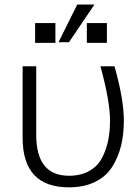

<svg xmlns="http://www.w3.org/2000/svg" viewBox="-20 -803 608 841"><path d="M79.1 -199.2V-512.7H138.7V-211.9Q138.7 -33.2 282.2 -33.2Q333 -33.2 370.1 -53.7Q407.2 -74.2 426.3 -110.4Q445.3 -146.5 453.6 -186.5Q461.9 -226.6 461.9 -274.4Q461.9 -360.4 419.9 -512.7H481.4Q522.5 -368.2 522.5 -274.4Q522.5 -215.8 510.7 -166.5Q499 -117.2 472.7 -74.2Q446.3 -31.2 397.5 -6.8Q348.6 17.6 282.2 17.6Q79.1 17.6 79.1 -199.2ZM236.3 -618.2 318.4 -783.2H393.6L282.2 -618.2ZM133.8 -615.2V-702.1H222.7V-615.2ZM360.4 -615.2V-702.1H448.2V-615.2Z"/></svg>

Font: Gothic A1 Light
Style: Regular
Weight: 300
Version: Version 2.50